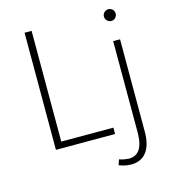

<svg xmlns="http://www.w3.org/2000/svg" viewBox="-128 -809 989 1107"><g transform="rotate(-15 366.0 -255.5)"><path d="M120 -699H162V-38H473V0H120ZM457 147Q471 152 484 154.5Q497 157 511 158Q601 160 601 26V-520H642V30Q642 111 609.5 153Q577 195 516 194Q479 193 446 179ZM621 -705Q636 -705 646 -695Q656 -685 656 -670Q656 -656 646 -645.5Q636 -635 621 -635Q607 -635 596.5 -645.5Q586 -656 586 -670Q586 -685 596.5 -695Q607 -705 621 -705Z"/></g></svg>

Font: Alexandria ExtraLight
Style: Regular
Weight: 250
Designer: Mohamed Gaber
Foundry: Kief Type Foundry
Version: Version 5.100